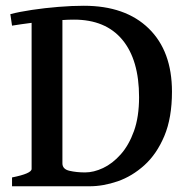

<svg xmlns="http://www.w3.org/2000/svg" viewBox="-20 -650 662 670"><path d="M22 0V-30.8Q90.3 -44.4 90.3 -60.5V-570.3Q71.3 -567.9 54 -565.4Q36.6 -563 22 -560.5L16.1 -600.6Q47.4 -608.9 91.8 -615.5Q136.2 -622.1 183.8 -626Q231.4 -629.9 272.5 -629.9Q417.5 -629.9 498.8 -550.8Q580.1 -471.7 580.1 -330.1Q580.1 -238.8 553.5 -175.5Q526.9 -112.3 483.9 -73.5Q440.9 -34.7 390.6 -17.3Q340.3 0 292.5 0ZM276.9 -48.3Q307.1 -48.3 339.8 -63.7Q372.6 -79.1 401.1 -111.1Q429.7 -143.1 447.5 -192.6Q465.3 -242.2 465.3 -311Q465.3 -440.9 407 -511.2Q348.6 -581.5 238.3 -581.5Q218.3 -581.5 197.8 -580.1V-80.1Q197.8 -59.6 222.4 -54Q247.1 -48.3 276.9 -48.3Z"/></svg>

Font: David Libre Medium
Style: Regular
Weight: 500
Designer: Ismar David, J. Victor Gaultney, Annie Olsen and Meir Sadan
Foundry: Monotype Imaging Inc. & SIL International
Version: Version 1.100; ttfautohint (v1.8.4.7-5d5b)